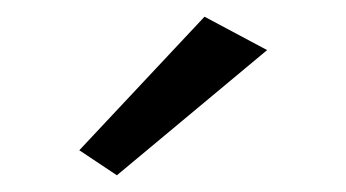

<svg xmlns="http://www.w3.org/2000/svg" viewBox="-20 -720 415 230"><path d="M300 -660 120 -510 75 -540 225 -700Z"/></svg>

Font: Jost*
Style: Regular
Weight: 400
Version: Version 3.7